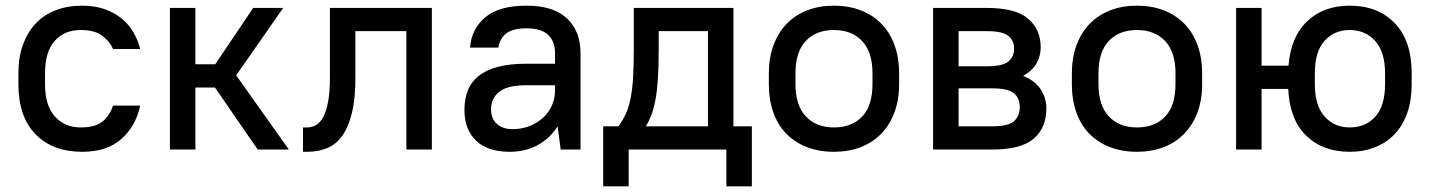

<svg xmlns="http://www.w3.org/2000/svg" viewBox="-20 -528 5050 678"><path d="M270 8Q166 8 105.5 -54Q45 -116 45 -231V-269Q45 -326 61 -370Q77 -414 106 -445Q135 -476 177 -492Q219 -508 270 -508Q314 -508 348.5 -496Q383 -484 408.5 -463.5Q434 -443 450.5 -415Q467 -387 475 -355H379Q368 -381 341.5 -401.5Q315 -422 265 -422Q208 -422 173.5 -384Q139 -346 139 -269V-231Q139 -155 174 -116.5Q209 -78 265 -78Q316 -78 342 -99Q368 -120 379 -155H475Q460 -83 409 -37.5Q358 8 270 8Z M739 -219H670V0H580V-500H670V-301H740L874 -500H980L814 -262L1000 0H890Z M1050 -78H1065Q1081 -78 1095.5 -86Q1110 -94 1121 -114Q1132 -134 1138.5 -168Q1145 -202 1145 -254V-500H1505V0H1415V-418H1235V-254Q1235 -180 1223 -130Q1211 -80 1189 -49Q1167 -18 1135.5 -5Q1104 8 1065 8H1050Z M1780 8Q1702 8 1661 -31.5Q1620 -71 1620 -140Q1620 -178 1632 -208.5Q1644 -239 1670.5 -260Q1697 -281 1738.5 -292Q1780 -303 1840 -303H1940V-340Q1940 -382 1915.5 -405Q1891 -428 1840 -428Q1789 -428 1766.5 -409Q1744 -390 1740 -360H1640Q1644 -424 1692.5 -466Q1741 -508 1840 -508Q1934 -508 1982 -463Q2030 -418 2030 -340V0H1960L1949 -82Q1922 -39 1878.5 -15.5Q1835 8 1780 8ZM1790 -72Q1823 -72 1850.5 -83Q1878 -94 1898 -112.5Q1918 -131 1929 -156Q1940 -181 1940 -209V-227H1840Q1771 -227 1742.5 -203.5Q1714 -180 1714 -142Q1714 -110 1734 -91Q1754 -72 1790 -72Z M2545 0H2200V130H2110V-82H2164Q2180 -104 2190.5 -127.5Q2201 -151 2207 -182Q2213 -213 2215.5 -253.5Q2218 -294 2218 -350V-500H2570V-82H2635V130H2545ZM2306 -350Q2306 -290 2303 -247Q2300 -204 2294 -173Q2288 -142 2279.5 -120.5Q2271 -99 2261 -82H2480V-418H2306Z M2925 8Q2872 8 2829.5 -8.5Q2787 -25 2757 -55.5Q2727 -86 2711 -130.5Q2695 -175 2695 -231V-269Q2695 -324 2711.5 -368.5Q2728 -413 2758 -444Q2788 -475 2830.5 -491.5Q2873 -508 2925 -508Q2977 -508 3019.5 -491.5Q3062 -475 3092 -444.5Q3122 -414 3138.5 -369.5Q3155 -325 3155 -269V-231Q3155 -175 3138.5 -131Q3122 -87 3092 -56Q3062 -25 3019.5 -8.5Q2977 8 2925 8ZM2925 -78Q2988 -78 3024.5 -116.5Q3061 -155 3061 -231V-269Q3061 -344 3024.5 -383Q2988 -422 2925 -422Q2862 -422 2825.5 -383.5Q2789 -345 2789 -269V-231Q2789 -156 2825.5 -117Q2862 -78 2925 -78Z M3275 -500H3465Q3566 -500 3610.5 -462Q3655 -424 3655 -361Q3655 -330 3640 -304Q3625 -278 3593 -260Q3635 -243 3655 -212.5Q3675 -182 3675 -145Q3675 -77 3630.5 -38.5Q3586 0 3485 0H3275ZM3365 -216V-82H3485Q3539 -82 3560 -99.5Q3581 -117 3581 -150Q3581 -182 3560 -199Q3539 -216 3485 -216ZM3365 -418V-294H3465Q3520 -294 3540.5 -310.5Q3561 -327 3561 -356Q3561 -385 3540.5 -401.5Q3520 -418 3465 -418Z M3995 8Q3942 8 3899.5 -8.5Q3857 -25 3827 -55.5Q3797 -86 3781 -130.5Q3765 -175 3765 -231V-269Q3765 -324 3781.5 -368.5Q3798 -413 3828 -444Q3858 -475 3900.5 -491.5Q3943 -508 3995 -508Q4047 -508 4089.5 -491.5Q4132 -475 4162 -444.5Q4192 -414 4208.5 -369.5Q4225 -325 4225 -269V-231Q4225 -175 4208.5 -131Q4192 -87 4162 -56Q4132 -25 4089.5 -8.5Q4047 8 3995 8ZM3995 -78Q4058 -78 4094.5 -116.5Q4131 -155 4131 -231V-269Q4131 -344 4094.5 -383Q4058 -422 3995 -422Q3932 -422 3895.5 -383.5Q3859 -345 3859 -269V-231Q3859 -156 3895.5 -117Q3932 -78 3995 -78Z M4746 8Q4651 8 4592.5 -49Q4534 -106 4529 -214H4435V0H4345V-500H4435V-296H4530Q4538 -398 4596 -453Q4654 -508 4746 -508Q4846 -508 4905.5 -446Q4965 -384 4965 -269V-231Q4965 -174 4949.5 -129.5Q4934 -85 4905 -54.5Q4876 -24 4835.5 -8Q4795 8 4746 8ZM4746 -78Q4802 -78 4836.5 -116Q4871 -154 4871 -231V-269Q4871 -345 4836 -383.5Q4801 -422 4746 -422Q4692 -422 4657.5 -384Q4623 -346 4623 -269V-231Q4623 -155 4657.5 -116.5Q4692 -78 4746 -78Z"/></svg>

Font: Retni Sans Medium
Style: Regular
Weight: 500
Designer: Vitaly Kuzmin
Foundry: ParaType Ltd.
Version: Version 1.00;March 2, 2019;FontCreator 11.5.0.2425 64-bit; t